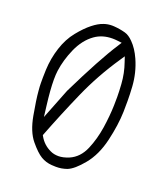

<svg xmlns="http://www.w3.org/2000/svg" viewBox="-128 -818 756 869"><g transform="rotate(20 250.0 -384.0)"><path d="M285.6 -100.1Q258.3 -88.9 236.1 -88.9Q213.9 -88.9 196.8 -97.2Q160.6 -113.8 140.6 -148.9L137.7 -154.3Q183.1 -271.5 231.7 -381.6Q280.3 -491.7 349.6 -594.2L364.3 -616.2L372.6 -591.3Q389.2 -544.4 392.6 -492.7Q395 -457 395 -431.6Q395 -406.2 394.5 -390.6Q393.1 -339.8 384.3 -281.2Q375 -221.7 354 -172.4Q331.5 -119.6 285.6 -100.1ZM221.7 -40.5Q235.4 -39.6 241.7 -39.6Q248 -39.6 254.6 -40Q261.2 -40.5 268.1 -41.5Q281.7 -43.9 294.4 -48.3Q325.2 -60.1 365.7 -109.4Q406.7 -159.2 424.8 -236.3Q442.9 -313.5 444.8 -377.9Q445.3 -399.4 445.3 -430.7Q445.3 -461.9 442.9 -499.5Q438.5 -564.9 412.6 -623Q393.6 -665.5 367.2 -691.9Q347.2 -712.4 327.6 -717.8Q301.3 -725.1 272.9 -727.1Q268.1 -727.5 263.2 -727.5Q241.7 -727.5 223.1 -720.7Q199.7 -712.9 173.3 -691.9Q146 -670.4 116 -633.3Q85.9 -596.2 69.1 -544.4Q52.2 -492.7 49.8 -436.5Q48.8 -412.6 48.8 -399.7Q48.8 -386.7 48.8 -372.3Q48.8 -357.9 50.8 -336.4Q54.2 -293.9 67.4 -221.7Q80.6 -149.4 112.8 -110.4Q145.5 -70.8 169.4 -56.6Q193.4 -42.5 221.7 -40.5ZM172.4 -380.4V-380.9ZM98.6 -407.7Q98.6 -432.1 101.1 -450.7Q108.4 -504.4 132.8 -560.1Q158.2 -617.2 200.7 -647.5Q236.3 -672.9 285.2 -672.9Q296.9 -672.9 309.1 -671.4L330.1 -668.9L318.8 -650.9Q262.7 -564.9 172.4 -380.4L114.3 -232.9L107.9 -284.7Q98.6 -358.9 98.6 -407.7Z"/></g></svg>

Font: NaikaiFont
Style: ExtraLight
Weight: 200
Version: Version 1.89